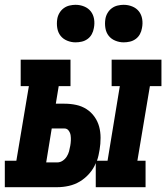

<svg xmlns="http://www.w3.org/2000/svg" viewBox="-58 -778 691 798"><path d="M-38 0V-110H10L62 -420H28V-530H235V-420H186L174 -347H210Q235 -347 258.5 -342Q282 -337 301.5 -324.5Q321 -312 334.5 -293Q348 -274 354 -252Q360 -230 360 -205Q360 -180 356 -156Q354 -144 351.5 -132.5Q349 -121 345 -110H389L440 -420H406V-530H613V-420H565L513 -110H547V0H340V-100Q331 -77 313.5 -57Q296 -37 274.5 -24Q253 -11 228.5 -5.5Q204 0 180 0ZM134 -103H180Q192 -103 202.5 -110Q213 -117 219.5 -127.5Q226 -138 229 -149Q232 -160 234 -172Q236 -183 236.5 -194Q237 -205 235.5 -215.5Q234 -226 227.5 -235Q221 -244 210 -244H157ZM456 -602Q438 -602 421 -609Q404 -616 393.5 -629.5Q383 -643 380 -661.5Q377 -680 380 -699Q382 -712 389 -724Q396 -736 407 -744Q418 -752 431 -755Q444 -758 456 -758Q475 -758 492 -751Q509 -744 519.5 -730.5Q530 -717 533 -698.5Q536 -680 532 -661Q530 -648 523.5 -636Q517 -624 506 -616Q495 -608 482 -605Q469 -602 456 -602ZM256 -602Q238 -602 221 -609Q204 -616 193.5 -629.5Q183 -643 180 -661.5Q177 -680 180 -699Q182 -712 189 -724Q196 -736 207 -744Q218 -752 231 -755Q244 -758 256 -758Q275 -758 292 -751Q309 -744 319.5 -730.5Q330 -717 333 -698.5Q336 -680 332 -661Q330 -648 323.5 -636Q317 -624 306 -616Q295 -608 282 -605Q269 -602 256 -602Z"/></svg>

Font: Iosevka Slab XBdExObl
Style: Regular
Weight: 800
Width: 7
Italic angle: -9°
Monospace: yes
Designer: Belleve Invis
Foundry: Belleve Invis
Version: Version 11.1.0; ttfautohint (v1.8.3)